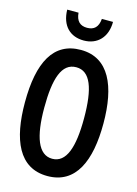

<svg xmlns="http://www.w3.org/2000/svg" viewBox="-137 -998 774 1081"><g transform="rotate(15 250.0 -458.0)"><path d="M250 -781C330 -781 383 -836 383 -925H318C314 -876 290 -855 250 -855C209 -855 186 -877 182 -925H116C118 -830 172 -781 250 -781ZM250 9C416 9 479 -141 479 -358C479 -575 414 -726 250 -726C91 -726 21 -594 21 -359C21 -143 83 9 250 9ZM251 -92C170 -92 134 -189 134 -358C134 -528 165 -625 250 -625C332 -625 366 -533 366 -358C366 -189 333 -92 251 -92Z"/></g></svg>

Font: Noto Sans Mono ExtraCondensed SemiBold
Style: Regular
Weight: 600
Width: 2
Designer: Monotype Design Team
Foundry: Monotype Imaging Inc.
Version: Version 2.014